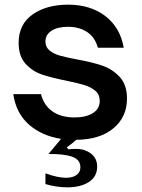

<svg xmlns="http://www.w3.org/2000/svg" viewBox="-20 -589 609 824"><path d="M307 11Q294 24 267 43L273 52Q285 50 304 50Q333 50 349 58Q397 78 397 126Q397 169 361.5 192Q326 215 269 215Q223 215 175 201V155Q228 174 263 174Q292 174 308.5 162Q325 150 325 129Q325 96 289.5 83.5Q254 71 188 72L242 7Q159 -6 104 -54.5Q49 -103 37 -185H156Q168 -137 205 -111Q242 -85 300 -85Q349 -85 378.5 -103.5Q408 -122 408 -156Q408 -183 389.5 -199Q371 -215 343.5 -223.5Q316 -232 268 -242Q202 -255 160.5 -269Q119 -283 89.5 -315.5Q60 -348 60 -405Q60 -485 120 -527Q180 -569 272 -569Q368 -569 432 -520Q496 -471 511 -384H400Q388 -429 354 -451.5Q320 -474 272 -474Q227 -474 201 -457Q175 -440 175 -411Q175 -387 192.5 -372.5Q210 -358 236.5 -350.5Q263 -343 310 -334Q377 -322 420 -307Q463 -292 494 -258.5Q525 -225 525 -166Q525 -87 467 -38.5Q409 10 307 11Z"/></svg>

Font: Open Sauce Sans SemiBold
Style: Regular
Weight: 600
Designer: Alfredo Marco Pradil
Foundry: Creative Sauce Fz LLC
Version: Version 1.477